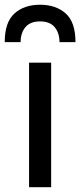

<svg xmlns="http://www.w3.org/2000/svg" viewBox="-30 -778 334 798"><path d="M90.8 -517.6H182.6V0H90.8ZM-10.3 -603Q-10.3 -685.5 30 -721.9Q70.3 -758.3 136.7 -758.3Q202.6 -758.3 243.2 -721.9Q283.7 -685.5 283.7 -603H217.3Q217.3 -640.6 197.5 -664.8Q177.7 -689 136.7 -689Q95.2 -689 75.4 -664.8Q55.7 -640.6 55.7 -603Z"/></svg>

Font: Monda
Style: Regular
Weight: 400
Designer: Vernon Adams
Foundry: Vernon Adams
Version: Version 2.100; ttfautohint (v1.8.3)